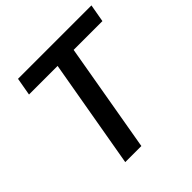

<svg xmlns="http://www.w3.org/2000/svg" viewBox="-186 -862 1013 1013"><g transform="rotate(-45 321.0 -355.5)"><path d="M624 -611.3H409.2L303.2 0H183.1L289.6 -611.3H76.2L93.8 -710.9H641.6Z"/></g></svg>

Font: RobotoDraft Medium
Style: Italic
Weight: 500
Italic angle: -12°
Version: Version 2.001152; 2014